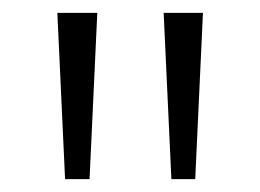

<svg xmlns="http://www.w3.org/2000/svg" viewBox="-20 -734 404 298"><path d="M131 -714 119 -456H81L69 -714ZM295 -714 283 -456H246L234 -714Z"/></svg>

Font: Noto Sans Lao Looped Light
Style: Regular
Weight: 300
Designer: Mark Frömberg, Ben Mitchell
Foundry: The Fontpad Ltd
Version: Version 1.002; ttfautohint (v1.8.4.7-5d5b)